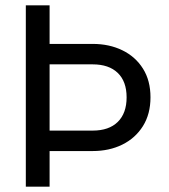

<svg xmlns="http://www.w3.org/2000/svg" viewBox="-20 -702 635 722"><path d="M166.5 -210.9V-460H328.4Q389.4 -460 422.7 -427.9Q456.1 -395.8 456.1 -335.9Q456.1 -276.4 423 -243.7Q389.9 -210.9 328.4 -210.9ZM166.5 0V-134H328.4Q390.9 -134 439.9 -158.2Q489 -182.4 517.5 -227.8Q545.9 -273.2 545.9 -335.9Q545.9 -398.9 517.7 -443.8Q489.5 -488.8 440.3 -512.8Q391.1 -536.9 328.4 -536.9H166.5V-681.9H77.1V0Z"/></svg>

Font: Estedad-FD-VF Thin
Style: Regular
Weight: 100
Designer: Amin Abedi
Version: Version 5.0